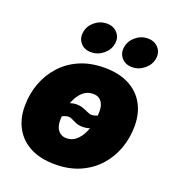

<svg xmlns="http://www.w3.org/2000/svg" viewBox="-140 -877 902 995"><g transform="rotate(20 311.0 -379.0)"><path d="M274.9 10.3Q195.3 10.3 139.6 -18.3Q84 -46.9 54.7 -98.9Q25.4 -150.9 25.4 -220.7Q25.4 -287.6 47.4 -346.7Q69.3 -405.8 110.8 -451.4Q152.3 -497.1 211.9 -522.7Q271.5 -548.3 347.2 -548.3Q426.8 -548.3 482.2 -519.8Q537.6 -491.2 566.9 -439.2Q596.2 -387.2 596.2 -317.4Q596.2 -252 575 -192.9Q553.7 -133.8 512.5 -88.1Q471.2 -42.5 411.6 -16.1Q352.1 10.3 274.9 10.3ZM283.7 -137.2Q315.4 -137.2 337.6 -156.7Q359.9 -176.3 373.5 -206.1Q387.2 -235.8 393.1 -268.1Q398.9 -300.3 398.9 -325.2Q398.9 -350.6 391.4 -367.4Q383.8 -384.3 370.1 -392.6Q356.4 -400.9 338.4 -400.9Q306.2 -400.9 283.9 -381.8Q261.7 -362.8 248 -333.5Q234.4 -304.2 228.5 -272.5Q222.7 -240.7 222.7 -214.8Q222.7 -177.2 239.7 -157.2Q256.8 -137.2 283.7 -137.2ZM175.8 -195.3 134.8 -232.4Q167.5 -267.6 192.1 -286.6Q216.8 -305.7 236.8 -313Q256.8 -320.3 274.9 -320.3Q295.4 -320.3 312.3 -314.2Q329.1 -308.1 342.3 -301.8Q355.5 -295.4 364.3 -295.4Q380.4 -295.4 399.9 -304Q419.4 -312.5 444.8 -345.7L487.3 -313Q457.5 -277.3 432.9 -257.3Q408.2 -237.3 386.7 -229.2Q365.2 -221.2 343.8 -221.2Q322.8 -221.2 307.1 -227.5Q291.5 -233.9 280 -240Q268.6 -246.1 258.8 -246.1Q242.7 -246.1 222.2 -234.6Q201.7 -223.1 175.8 -195.3ZM478.5 -599.6Q441.4 -599.6 420.2 -624Q398.9 -648.4 404.8 -683.6Q410.2 -718.8 439.7 -743.2Q469.2 -767.6 506.3 -767.6Q543 -767.6 564.7 -743.2Q586.4 -718.8 580.6 -683.6Q574.7 -648.4 544.9 -624Q515.1 -599.6 478.5 -599.6ZM252 -599.6Q215.3 -599.6 194.1 -624Q172.9 -648.4 178.7 -683.6Q184.1 -718.8 213.6 -743.2Q243.2 -767.6 280.3 -767.6Q316.9 -767.6 338.6 -743.2Q360.4 -718.8 354.5 -683.6Q348.6 -648.4 318.8 -624Q289.1 -599.6 252 -599.6Z"/></g></svg>

Font: Inter 17pt Black
Style: Italic
Weight: 900
Italic angle: -9.3988°
Version: Version 4.001;git-66647c0bb